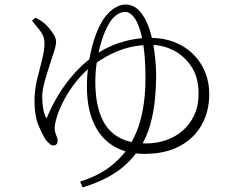

<svg xmlns="http://www.w3.org/2000/svg" viewBox="-20 -768 1040 846"><path d="M121 -677 136 -690Q145 -686 155 -680Q165 -674 178 -663Q185 -657 196.5 -643.5Q208 -630 217.5 -614.5Q227 -599 227 -585Q227 -569 220 -546.5Q213 -524 208 -510Q198 -478 188 -447Q178 -416 172 -389Q166 -362 166 -339Q166 -314 170.5 -288.5Q175 -263 185 -246Q222 -335 275 -405Q328 -475 395 -523Q422 -543 459 -560.5Q496 -578 542.5 -589.5Q589 -601 644 -601Q702 -601 749.5 -582Q797 -563 831 -529.5Q865 -496 883.5 -451Q902 -406 902 -354Q902 -276 868 -216.5Q834 -157 770.5 -123.5Q707 -90 617 -90Q537 -90 480 -124.5Q423 -159 393 -225.5Q363 -292 363 -386Q363 -440 371 -491Q379 -542 392.5 -586Q406 -630 423 -662Q447 -706 476.5 -727Q506 -748 532 -748Q569 -748 595 -719.5Q621 -691 637 -644Q653 -597 660.5 -540.5Q668 -484 668 -429Q668 -388 663 -333Q658 -278 642.5 -220.5Q627 -163 595 -114Q569 -75 535 -43.5Q501 -12 454.5 13Q408 38 344 58L333 32Q416 6 471.5 -38.5Q527 -83 560 -142.5Q593 -202 607 -272.5Q621 -343 621 -421Q621 -503 613 -559.5Q605 -616 592 -650.5Q579 -685 563 -700.5Q547 -716 531 -716Q514 -716 492 -701Q470 -686 450 -645Q437 -619 425.5 -580Q414 -541 407 -496.5Q400 -452 400 -408Q400 -320 423.5 -259Q447 -198 496.5 -167Q546 -136 623 -136Q669 -136 710.5 -150Q752 -164 784.5 -192Q817 -220 836 -261Q855 -302 855 -355Q855 -427 823.5 -474.5Q792 -522 744.5 -546Q697 -570 649 -570Q576 -571 512.5 -548Q449 -525 387 -479Q349 -450 318 -411.5Q287 -373 265.5 -333.5Q244 -294 232.5 -259Q221 -224 221 -203Q221 -191 224.5 -181Q228 -171 231 -163Q234 -155 234 -146Q234 -138 229 -132.5Q224 -127 214 -127Q206 -127 198 -135Q190 -143 183 -150Q169 -170 150.5 -213.5Q132 -257 132 -324Q132 -370 143 -416Q154 -462 165 -504Q176 -546 176 -579Q176 -608 157 -632.5Q138 -657 121 -677Z"/></svg>

Font: Source Han Serif JP VF
Style: Regular
Weight: 250
Designer: Ryoko NISHIZUKA 西塚涼子 (kana & ideographs); Frank Grießhammer (Latin, Greek & Cyrillic); Wenlong ZHANG 张文龙 (bopomofo); San
Foundry: Adobe
Version: Version 2.001;hotconv 1.1.0;makeotfexe 2.6.0